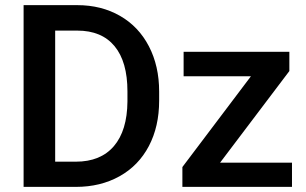

<svg xmlns="http://www.w3.org/2000/svg" viewBox="-20 -731 1196 751"><path d="M72.3 0ZM72.3 0V-710.9H282.2Q376.5 -710.9 449.5 -668.9Q522.5 -627 562.5 -549.8Q602.5 -472.7 602.5 -373V-337.4Q602.5 -236.3 562.3 -159.7Q522 -83 447.5 -41.5Q373 0 276.9 0ZM195.8 -611.3V-98.6H276.4Q373.5 -98.6 425.5 -159.4Q477.5 -220.2 478.5 -334V-373.5Q478.5 -489.3 428.2 -550.3Q377.9 -611.3 282.2 -611.3ZM840.8 -94.7H1122.1V0H693.4V-77.6L961.4 -432.6H698.2V-528.3H1111.8V-453.1Z"/></svg>

Font: Roboto Medium
Style: Regular
Weight: 500
Designer: Google
Version: Version 2.134; 2016; ttfautohint (v1.6)